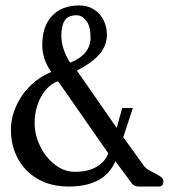

<svg xmlns="http://www.w3.org/2000/svg" viewBox="-20 -684 674 704"><path d="M579 -20Q579 0 562 0H488Q472 0 463 -12L403 -93Q364 0 231 0Q183 0 144 -15.5Q105 -31 77.5 -59Q50 -87 35 -125Q20 -163 20 -208Q20 -244 32 -277Q44 -310 64 -338Q84 -366 111 -387Q138 -408 168 -420Q135 -466 135 -519Q135 -588 171 -626Q207 -664 270 -664Q296 -664 315 -654.5Q334 -645 347 -629.5Q360 -614 366 -594.5Q372 -575 372 -556Q372 -520 347.5 -488.5Q323 -457 262 -425L408 -215L428 -288H467L432 -181L509 -74Q513 -70 517.5 -66Q522 -62 528 -59L551 -47Q562 -41 570.5 -35Q579 -29 579 -20ZM312 -546Q312 -588 296.5 -608Q281 -628 261 -628Q230 -628 217.5 -609Q205 -590 205 -555Q205 -529 213 -504.5Q221 -480 237 -454Q312 -484 312 -546ZM193 -386Q178 -382 162.5 -369Q147 -356 134.5 -336Q122 -316 114.5 -289.5Q107 -263 107 -231Q107 -199 119 -167Q131 -135 151 -110Q171 -85 197.5 -69.5Q224 -54 254 -54Q305 -54 336 -73.5Q367 -93 377 -122Z"/></svg>

Font: Jura
Style: Regular
Weight: 400
Designer: Ed Merritt
Foundry: Ten by Twenty
Version: Version 1.007